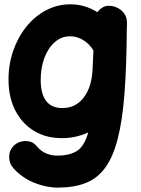

<svg xmlns="http://www.w3.org/2000/svg" viewBox="-20 -583 654 891"><path d="M484.9 -556.2Q488.8 -556.2 493.2 -555.7Q495.6 -555.7 498.5 -555.2Q509.3 -553.7 519.5 -549.3Q540 -540.5 553.5 -524.2Q566.9 -507.8 568.4 -487.8Q569.8 -480 569.3 -471.7L568.4 -447.3Q567.4 -273.4 557.6 -147.9Q547.9 -22.5 526.1 61.8Q504.4 146 468 195.6Q431.6 245.1 377.4 266.4Q323.2 287.6 248.5 287.6Q193.8 287.6 138.2 264.9Q82.5 242.2 42.5 198.2Q22 175.3 22.5 144.5Q22.9 113.8 43.9 93.3Q66.9 71.3 99.1 71.5Q131.3 71.8 149.4 94.2Q169.9 119.1 195.1 129.2Q220.2 139.2 244.1 139.2Q301.8 139.2 336.4 117.9Q371.1 96.7 389.6 31.2Q333 58.1 267.1 58.1Q193.4 58.1 137.9 24.4Q82.5 -9.3 51.3 -69.8Q20 -130.4 19.5 -210.9Q19 -282.2 40.8 -345.9Q62.5 -409.7 101.8 -458.5Q141.1 -507.3 193.6 -535.2Q246.1 -563 306.6 -563Q373.5 -563 432.1 -526.4Q438 -535.2 446.8 -542Q463.4 -556.2 484.9 -556.2ZM269.5 -81.5Q331.1 -81.5 368.7 -130.6Q406.2 -179.7 409.7 -263.7L413.6 -348.6Q395.5 -378.9 366.7 -396.7Q337.9 -414.6 305.2 -414.6Q264.6 -414.6 233.6 -387Q202.6 -359.4 185.5 -313Q168.5 -266.6 168.9 -209Q169.4 -147 194.3 -114.3Q219.2 -81.5 269.5 -81.5Z"/></svg>

Font: Mikhak-DS2-FD ExtraBold
Style: Regular
Weight: 800
Designer: Amin Abedi
Version: Version 3.2